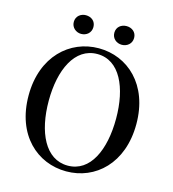

<svg xmlns="http://www.w3.org/2000/svg" viewBox="-133 -1035 1044 1162"><g transform="rotate(15 388.5 -454.0)"><path d="M261 -809C295 -809 323 -832 323 -868C323 -905 295 -926 261 -926C230 -926 200 -905 200 -868C200 -832 230 -809 261 -809ZM516 -809C549 -809 578 -832 578 -868C578 -905 549 -926 516 -926C483 -926 454 -905 454 -868C454 -832 483 -809 516 -809ZM389 18C571 18 726 -121 726 -368C726 -615 570 -753 389 -753C208 -753 51 -613 51 -368C51 -119 208 18 389 18ZM389 -18C248 -18 177 -172 177 -368C177 -562 248 -717 389 -717C530 -717 599 -562 599 -368C599 -172 530 -18 389 -18Z"/></g></svg>

Font: Noto Serif CJK JP SemiBold
Style: Regular
Weight: 600
Designer: Ryoko NISHIZUKA 西塚涼子 (kana & ideographs); Frank Grießhammer (Latin, Greek & Cyrillic); Wenlong ZHANG 张文龙 (bopomofo); San
Foundry: Adobe
Version: Version 2.001;hotconv 1.1.0;makeotfexe 2.6.0